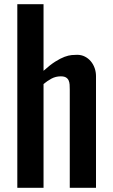

<svg xmlns="http://www.w3.org/2000/svg" viewBox="-20 -895 540 915"><path d="M62.5 -875H187.5V-557.6Q218.8 -585.9 243.7 -601.6Q268.6 -617.2 287.8 -624.3Q307.1 -631.3 321.8 -632.6Q336.4 -633.8 347.7 -633.8Q368.2 -633.8 384.8 -625.2Q401.4 -616.7 413.1 -602.5Q424.8 -588.4 431.2 -570.1Q437.5 -551.8 437.5 -532.7V0H312.5V-468.8Q312.5 -480.5 311.8 -491.7Q311 -502.9 307.1 -511.7Q303.2 -520.5 294.4 -525.9Q285.6 -531.2 269.5 -531.2Q245.6 -531.2 225.3 -520.3Q205.1 -509.3 187.5 -494.6V0H62.5Z"/></svg>

Font: tigers
Style: Regular
Weight: 400
Designer: vernon adams
Foundry: vernon adams
Version: Version 1.2